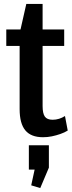

<svg xmlns="http://www.w3.org/2000/svg" viewBox="-20 -690 365 978"><path d="M199 9Q138 9 109 -26Q80 -61 80 -134V-520L114 -670H197V-150Q197 -112 208.5 -96Q220 -80 248 -80Q265 -80 281 -85Q297 -90 311 -99L325 -25Q309 -15 287.5 -7.5Q266 0 244 4.5Q222 9 199 9ZM12 -540H307V-456H12ZM229 50V164L185 268L139 254L172 102L223 174H127V50Z"/></svg>

Font: Pathway Extreme Condensed SemiBold
Style: Regular
Weight: 600
Width: 3
Version: Version 1.001;gftools[0.9.26]